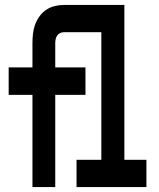

<svg xmlns="http://www.w3.org/2000/svg" viewBox="-20 -755 640 775"><path d="M111 0V-372H15V-483H111V-580Q111 -599 113 -618Q115 -637 121.5 -655Q128 -673 139 -688.5Q150 -704 166 -715Q182 -726 200.5 -730.5Q219 -735 238 -735H482V-110H571V0H289V-110H389V-625H238Q230 -625 222.5 -621.5Q215 -618 210.5 -611Q206 -604 204.5 -596Q203 -588 203 -580V-483H325V-372H203V0Z"/></svg>

Font: Iosevka Custom XBdEx
Style: Regular
Weight: 800
Width: 7
Monospace: yes
Designer: Belleve Invis
Foundry: Belleve Invis
Version: Version 11.2.4; ttfautohint (v1.8.4)